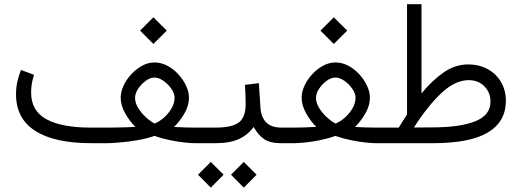

<svg xmlns="http://www.w3.org/2000/svg" viewBox="-20 -672 2449 901"><path d="M637.2 -528.3 699.7 -590.8 762.7 -528.3 699.7 -465.8ZM481 -73.2Q494.1 -73.2 518.3 -73.5Q542.5 -73.7 568.6 -74.5Q594.7 -75.2 615.2 -76.7Q587.9 -103.5 567.1 -140.6Q546.4 -177.7 546.4 -214.4Q546.4 -240.7 559.6 -269.5Q572.8 -298.3 595.5 -323Q618.2 -347.7 646.5 -363.3Q674.8 -378.9 705.1 -378.9Q736.3 -378.9 765.4 -363.5Q794.4 -348.1 817.1 -323.2Q839.8 -298.3 853.3 -269.5Q866.7 -240.7 866.7 -213.4Q866.7 -176.3 845.5 -139.6Q824.2 -103 796.9 -76.2Q822.8 -74.7 849.1 -74Q875.5 -73.2 892.6 -73.2H938.5V0H893.6Q876.5 0 845.2 -3.4Q814 -6.8 776.9 -14.4Q739.7 -22 704.6 -34.2Q668.9 -21.5 623.8 -13.9Q578.6 -6.3 539.1 -3.2Q499.5 0 480.5 0H410.2Q235.4 0 145.3 -57.9Q55.2 -115.7 55.2 -229Q55.2 -259.3 61.3 -288.1Q67.4 -316.9 78.6 -343.8L139.6 -320.8Q126 -280.3 126 -236.3Q126.5 -150.9 198.5 -112.1Q270.5 -73.2 405.3 -73.2ZM705.1 -308.1Q685.1 -308.1 664.1 -293Q643.1 -277.8 628.4 -255.9Q613.8 -233.9 613.8 -212.4Q613.8 -189.5 628.4 -165.5Q643.1 -141.6 664.6 -121.8Q686 -102.1 705.6 -92.3Q729.5 -102.1 750.7 -121.3Q772 -140.6 785.6 -164.8Q799.3 -189 799.3 -213.4Q799.3 -233.4 784.2 -255.4Q769 -277.3 747.1 -292.7Q725.1 -308.1 705.1 -308.1Z M1313 0H1299.8Q1245.6 0 1217.8 -20.3Q1189.9 -40.5 1170.4 -76.2Q1144 -39.6 1101.6 -19.8Q1059.1 0 991.7 0H918.9V-73.2H992.7Q1066.4 -73.2 1099.4 -96.4Q1132.3 -119.6 1132.8 -181.6Q1132.8 -204.1 1131.8 -228Q1130.9 -252 1129.4 -273.9L1194.8 -281.7L1202.1 -168.5Q1208.5 -73.2 1300.3 -73.2H1313ZM1064 147.9 1124 87.9 1184.1 147.9 1124 208.5ZM909.2 147.9 969.2 87.9 1029.3 147.9 969.2 208.5Z M1483.9 -528.3 1546.4 -590.8 1609.4 -528.3 1546.4 -465.8ZM1646 -76.2Q1671.9 -74.7 1698.2 -74Q1724.6 -73.2 1741.7 -73.2H1787.6V0H1742.7Q1725.6 0 1694.3 -3.4Q1663.1 -6.8 1626 -14.4Q1588.9 -22 1553.7 -34.2Q1518.1 -21.5 1480.2 -13.9Q1442.4 -6.3 1410.2 -3.2Q1377.9 0 1358.9 0H1293.5V-73.2H1358.9Q1379.4 -73.2 1406.7 -74Q1434.1 -74.7 1464.4 -76.7Q1437 -103.5 1416.3 -140.6Q1395.5 -177.7 1395.5 -214.4Q1395.5 -240.7 1408.7 -269.5Q1421.9 -298.3 1444.6 -323Q1467.3 -347.7 1495.6 -363.3Q1523.9 -378.9 1554.2 -378.9Q1585.4 -378.9 1614.5 -363.5Q1643.6 -348.1 1666.3 -323.2Q1689 -298.3 1702.4 -269.5Q1715.8 -240.7 1715.8 -213.4Q1715.8 -176.3 1694.6 -139.6Q1673.3 -103 1646 -76.2ZM1554.2 -308.1Q1534.2 -308.1 1513.2 -293Q1492.2 -277.8 1477.5 -255.9Q1462.9 -233.9 1462.9 -212.4Q1462.9 -189.5 1477.5 -165.5Q1492.2 -141.6 1513.7 -121.8Q1535.2 -102.1 1554.7 -92.3Q1578.6 -102.1 1599.9 -121.3Q1621.1 -140.6 1634.8 -164.8Q1648.4 -189 1648.4 -213.4Q1648.4 -233.4 1633.3 -255.4Q1618.2 -277.3 1596.2 -292.7Q1574.2 -308.1 1554.2 -308.1Z M1958 -233.9Q2007.3 -293.9 2061.5 -331.8Q2115.7 -369.6 2176.3 -369.6Q2229 -369.6 2269 -347.4Q2309.1 -325.2 2331.5 -286.4Q2354 -247.6 2354 -198.7Q2353.5 -100.6 2269.5 -50.3Q2185.5 0 2010.3 0H1768.1V-73.2H1851.1Q1860.4 -88.9 1870.4 -104.2Q1880.4 -119.6 1890.1 -134.8V-652.3H1958ZM2007.8 -74.2Q2139.6 -74.2 2210.7 -103Q2281.7 -131.8 2281.7 -194.8Q2281.7 -237.8 2253.2 -266.8Q2224.6 -295.9 2179.2 -295.9Q2116.2 -295.9 2051.8 -235.6Q1987.3 -175.3 1922.4 -73.7Z"/></svg>

Font: Vazir Light UI
Style: Light-UI
Weight: 300
Designer: Saber Rastikerdar
Foundry: Saber Rastikerdar
Version: Version 30.0.0